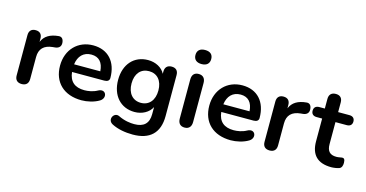

<svg xmlns="http://www.w3.org/2000/svg" viewBox="-89 -1136 3315 1741"><g transform="rotate(15 1568.5 -265.5)"><path d="M129 8C170 8 192 -15 192 -56V-263C192 -339 233 -381 315 -389L337 -391C373 -395 392 -416 389 -450C386 -485 369 -502 341 -499C263 -492 211 -462 187 -403V-434C187 -475 165 -497 126 -497C87 -497 65 -475 65 -434V-56C65 -15 87 8 129 8Z M690 10C742 10 808 -4 855 -33C915 -70 881 -153 812 -114C773 -92 726 -85 692 -85C602 -85 551 -128 542 -216H844C875 -216 892 -229 892 -253C892 -405 806 -499 667 -499C524 -499 422 -395 422 -244C422 -88 524 10 690 10ZM672 -414C743 -414 783 -370 788 -288H542C552 -366 598 -414 672 -414Z M1219 190C1379 190 1465 110 1465 -49V-434C1465 -475 1443 -497 1403 -497C1364 -497 1341 -475 1341 -434V-413C1314 -466 1253 -499 1182 -499C1050 -499 964 -402 964 -256C964 -110 1050 -12 1182 -12C1253 -12 1315 -46 1343 -101V-34C1343 52 1298 95 1209 95C1171 95 1117 89 1058 60C1007 35 960 117 1023 149C1078 177 1147 190 1219 190ZM1216 -107C1139 -107 1090 -164 1090 -256C1090 -348 1139 -404 1216 -404C1293 -404 1342 -348 1342 -256C1342 -164 1293 -107 1216 -107Z M1657 -589C1705 -589 1731 -613 1731 -655C1731 -698 1705 -721 1657 -721C1610 -721 1583 -698 1583 -655C1583 -613 1610 -589 1657 -589ZM1657 7C1698 7 1720 -18 1720 -61V-428C1720 -472 1697 -496 1657 -496C1617 -496 1595 -472 1595 -428V-61C1595 -18 1617 7 1657 7Z M2091 10C2143 10 2209 -4 2256 -33C2316 -70 2282 -153 2213 -114C2174 -92 2127 -85 2093 -85C2003 -85 1952 -128 1943 -216H2245C2276 -216 2293 -229 2293 -253C2293 -405 2207 -499 2068 -499C1925 -499 1823 -395 1823 -244C1823 -88 1925 10 2091 10ZM2073 -414C2144 -414 2184 -370 2189 -288H1943C1953 -366 1999 -414 2073 -414Z M2456 8C2497 8 2519 -15 2519 -56V-263C2519 -339 2560 -381 2642 -389L2664 -391C2700 -395 2719 -416 2716 -450C2713 -485 2696 -502 2668 -499C2590 -492 2538 -462 2514 -403V-434C2514 -475 2492 -497 2453 -497C2414 -497 2392 -475 2392 -434V-56C2392 -15 2414 8 2456 8Z M3036 10C3057 10 3090 5 3107 -1C3130 -9 3137 -31 3137 -58C3137 -92 3125 -101 3109 -100C3095 -99 3078 -93 3056 -93C2993 -93 2967 -125 2967 -189V-395H3073C3105 -395 3123 -412 3123 -442C3123 -472 3105 -489 3073 -489H2967V-580C2967 -621 2945 -643 2905 -643C2865 -643 2842 -621 2842 -580V-489H2790C2758 -489 2740 -472 2740 -442C2740 -412 2758 -395 2790 -395H2842V-182C2842 -56 2905 10 3036 10Z"/></g></svg>

Font: Nunito
Style: Bold
Weight: 700
Designer: Vernon Adams
Foundry: Vernon Adams
Version: Version 3.602